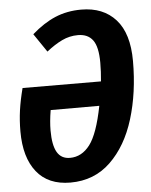

<svg xmlns="http://www.w3.org/2000/svg" viewBox="-52 -752 637 810"><g transform="rotate(-5 266.5 -346.5)"><path d="M521 -473Q521 -339 487 -228.5Q453 -118 384 -51.5Q315 15 214 15Q120 15 71 -46.5Q22 -108 22 -218Q22 -265 28 -307.5Q34 -350 47 -400L379 -399Q383 -440 383 -478Q383 -545 362 -573.5Q341 -602 299 -602Q263 -602 231 -586.5Q199 -571 165 -544L112 -622Q162 -666 212 -687Q262 -708 322 -708Q415 -708 468 -649Q521 -590 521 -473ZM363 -297H157Q149 -249 149 -211Q149 -149 166.5 -119Q184 -89 221 -89Q271 -89 305.5 -134.5Q340 -180 363 -297Z"/></g></svg>

Font: Fira Sans Extra Condensed SemiBold
Style: Italic
Weight: 600
Width: 3
Italic angle: -8°
Designer: Carrois Corporate & Edenspiekermann AG
Foundry: Carrois Corporate GbR & Edenspiekermann AG
Version: Version 4.203